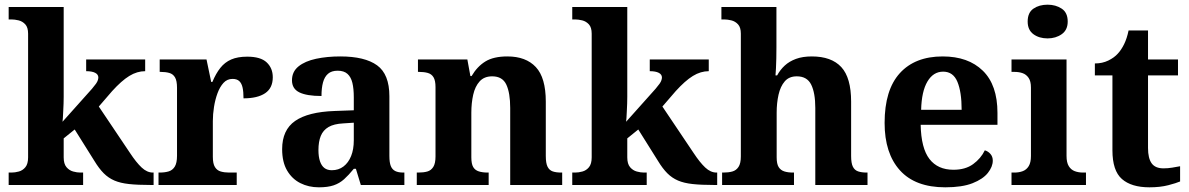

<svg xmlns="http://www.w3.org/2000/svg" viewBox="-20 -790 5080 820"><path d="M17 0V-53H29Q44 -53 60.5 -57.5Q77 -62 88.5 -76Q100 -90 100 -118V-646Q100 -673 88 -686Q76 -699 59.5 -703Q43 -707 29 -707H17V-760H252V-377Q252 -364 251.5 -347.5Q251 -331 250 -314.5Q249 -298 248.5 -286Q248 -274 247 -270L373 -411Q384 -424 390 -432.5Q396 -441 398 -448Q400 -455 400 -459Q400 -472 386.5 -479Q373 -486 348 -486V-536H600V-486Q583 -486 566 -481Q549 -476 532 -465.5Q515 -455 497 -439Q479 -423 459 -401L402 -335L535 -137Q562 -96 585 -74.5Q608 -53 633 -53H636V0H622Q568 0 531 -4Q494 -8 468.5 -19Q443 -30 423 -50Q403 -70 383 -103L299 -237L252 -199V-118Q252 -90 264 -76Q276 -62 292.5 -57.5Q309 -53 323 -53H335V0Z M657 0V-53H661Q684 -53 700.5 -58Q717 -63 726.5 -78.5Q736 -94 736 -125V-415Q736 -445 727.5 -459.5Q719 -474 703 -478.5Q687 -483 665 -483H662V-536H862L882 -440H887Q902 -476 921 -500Q940 -524 967.5 -536Q995 -548 1036 -548Q1093 -548 1119 -523.5Q1145 -499 1145 -460Q1145 -414 1112.5 -392Q1080 -370 1020 -370Q1020 -398 1016 -416Q1012 -434 1002 -443.5Q992 -453 973 -453Q950 -453 934.5 -436Q919 -419 909 -392Q899 -365 894 -333.5Q889 -302 889 -273V-120Q889 -91 898 -76.5Q907 -62 923 -57.5Q939 -53 959 -53H991V0Z M1342 10Q1298 10 1262.5 -8Q1227 -26 1206 -62Q1185 -98 1185 -153Q1185 -235 1240.5 -273.5Q1296 -312 1409 -316L1491 -319V-374Q1491 -411 1485 -436Q1479 -461 1464 -474.5Q1449 -488 1422 -488Q1396 -488 1381 -475Q1366 -462 1359.5 -438Q1353 -414 1353 -380Q1290 -380 1258.5 -395.5Q1227 -411 1227 -447Q1227 -484 1255 -506.5Q1283 -529 1330 -539Q1377 -549 1433 -549Q1538 -549 1590.5 -511Q1643 -473 1643 -379V-124Q1643 -96 1649 -81Q1655 -66 1668 -59.5Q1681 -53 1703 -53H1707V0H1521L1500 -69H1491Q1469 -42 1449.5 -24.5Q1430 -7 1405 1.5Q1380 10 1342 10ZM1397 -63Q1426 -63 1447 -79Q1468 -95 1479.5 -123.5Q1491 -152 1491 -191V-266L1446 -263Q1406 -261 1383 -247.5Q1360 -234 1350 -209.5Q1340 -185 1340 -149Q1340 -121 1346.5 -101.5Q1353 -82 1365.5 -72.5Q1378 -63 1397 -63Z M1760 0V-53H1766Q1789 -53 1805 -57.5Q1821 -62 1830.5 -77Q1840 -92 1840 -122V-418Q1840 -446 1831.5 -460Q1823 -474 1807 -478.5Q1791 -483 1769 -483H1765V-536H1976L1989 -465H1994Q2018 -506 2053 -527.5Q2088 -549 2147 -549Q2226 -549 2268.5 -503.5Q2311 -458 2311 -356V-124Q2311 -93 2318.5 -78Q2326 -63 2340.5 -58Q2355 -53 2377 -53H2381V0H2159V-329Q2159 -393 2142.5 -428.5Q2126 -464 2082 -464Q2048 -464 2028.5 -442.5Q2009 -421 2001 -385.5Q1993 -350 1993 -309V-118Q1993 -90 2001 -76.5Q2009 -63 2025 -58Q2041 -53 2063 -53H2067V0Z M2424 0V-53H2436Q2451 -53 2467.5 -57.5Q2484 -62 2495.5 -76Q2507 -90 2507 -118V-646Q2507 -673 2495 -686Q2483 -699 2466.5 -703Q2450 -707 2436 -707H2424V-760H2659V-377Q2659 -364 2658.5 -347.5Q2658 -331 2657 -314.5Q2656 -298 2655.5 -286Q2655 -274 2654 -270L2780 -411Q2791 -424 2797 -432.5Q2803 -441 2805 -448Q2807 -455 2807 -459Q2807 -472 2793.5 -479Q2780 -486 2755 -486V-536H3007V-486Q2990 -486 2973 -481Q2956 -476 2939 -465.5Q2922 -455 2904 -439Q2886 -423 2866 -401L2809 -335L2942 -137Q2969 -96 2992 -74.5Q3015 -53 3040 -53H3043V0H3029Q2975 0 2938 -4Q2901 -8 2875.5 -19Q2850 -30 2830 -50Q2810 -70 2790 -103L2706 -237L2659 -199V-118Q2659 -90 2671 -76Q2683 -62 2699.5 -57.5Q2716 -53 2730 -53H2742V0Z M3064 0V-53H3069Q3091 -53 3107.5 -57.5Q3124 -62 3134 -77Q3144 -92 3144 -122V-646Q3144 -673 3132 -686Q3120 -699 3103.5 -703Q3087 -707 3073 -707H3061V-760H3296V-588Q3296 -564 3295.5 -540.5Q3295 -517 3294 -498Q3293 -479 3292 -468H3299Q3312 -492 3331.5 -510Q3351 -528 3379.5 -538.5Q3408 -549 3447 -549Q3531 -549 3573 -503.5Q3615 -458 3615 -356V-124Q3615 -93 3622.5 -78Q3630 -63 3645 -58Q3660 -53 3682 -53H3685V0H3462V-329Q3462 -393 3444.5 -428.5Q3427 -464 3383 -464Q3350 -464 3331.5 -442.5Q3313 -421 3305 -385.5Q3297 -350 3297 -309V-118Q3297 -90 3305.5 -76.5Q3314 -63 3329.5 -58Q3345 -53 3367 -53H3371V0Z M4017 10Q3889 10 3823.5 -62.5Q3758 -135 3758 -265Q3758 -406 3823 -477.5Q3888 -549 4006 -549Q4115 -549 4177.5 -488Q4240 -427 4240 -308V-257H3912Q3914 -157 3949.5 -111Q3985 -65 4052 -65Q4103 -65 4136 -89Q4169 -113 4186 -148Q4200 -144 4210 -132.5Q4220 -121 4220 -104Q4220 -78 4199 -51.5Q4178 -25 4133.5 -7.5Q4089 10 4017 10ZM4087 -321Q4087 -397 4069 -440.5Q4051 -484 4008 -484Q3966 -484 3941 -442Q3916 -400 3914 -321Z M4300 0V-53H4312Q4332 -53 4348 -59Q4364 -65 4373.5 -80.5Q4383 -96 4383 -124V-416Q4383 -443 4373 -457.5Q4363 -472 4347.5 -477.5Q4332 -483 4312 -483H4300V-536H4535V-124Q4535 -96 4544.5 -80.5Q4554 -65 4570 -59Q4586 -53 4606 -53H4618V0ZM4454 -626Q4418 -626 4393.5 -644Q4369 -662 4369 -698Q4369 -736 4393.5 -753Q4418 -770 4454 -770Q4489 -770 4514.5 -753Q4540 -736 4540 -698Q4540 -662 4514.5 -644Q4489 -626 4454 -626Z M4889 10Q4812 10 4771.5 -25.5Q4731 -61 4731 -148V-468H4656V-519Q4688 -519 4713.5 -531.5Q4739 -544 4754 -561Q4769 -577 4781 -601.5Q4793 -626 4800 -660H4883V-536H5011V-468H4883V-158Q4883 -114 4898.5 -92.5Q4914 -71 4949 -71Q4968 -71 4986 -74Q5004 -77 5020 -80V-15Q5004 -8 4969.5 1Q4935 10 4889 10Z"/></svg>

Font: Noto Serif Hebrew
Style: Bold
Weight: 700
Version: Version 2.003